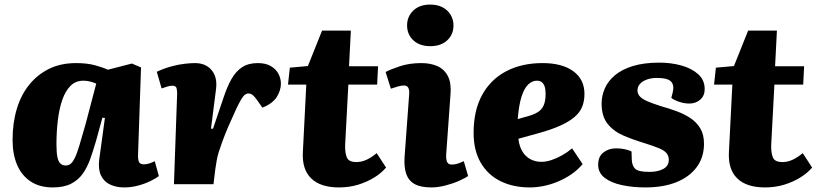

<svg xmlns="http://www.w3.org/2000/svg" viewBox="-20 -806 3573 840"><path d="M584 -131Q583 -110 587.5 -98.5Q592 -87 610 -87Q622 -87 635 -91.5Q648 -96 657 -101L675 -36Q663 -26 638.5 -14Q614 -2 584 6Q554 14 523 14Q489 14 462 1.5Q435 -11 422 -38Q409 -65 414 -107L439 -290L428 -291L400 -189Q388 -148 375 -111Q362 -74 342 -46Q322 -18 290.5 -2Q259 14 211 14Q153 14 113.5 -12.5Q74 -39 54.5 -85.5Q35 -132 35 -194Q35 -268 53.5 -329.5Q72 -391 108 -435.5Q144 -480 195 -505Q246 -530 313 -530Q362 -530 397.5 -520Q433 -510 452 -501L557 -528L597 -511ZM267 -82Q279 -82 288 -88.5Q297 -95 306.5 -113.5Q316 -132 327 -168.5Q338 -205 355 -265L401 -440Q393 -444 377.5 -448.5Q362 -453 345 -453Q311 -453 288.5 -430.5Q266 -408 252.5 -369Q239 -330 233 -279.5Q227 -229 227 -175Q227 -137 231.5 -117Q236 -97 245.5 -89.5Q255 -82 267 -82Z M755 -397Q755 -409 752.5 -420Q750 -431 734 -431Q724 -431 712.5 -427.5Q701 -424 687 -419L666 -492Q698 -507 729.5 -515.5Q761 -524 788 -527Q815 -530 833 -530Q880 -530 906 -499Q932 -468 925 -415L903 -243H912L957 -376Q973 -425 992 -459Q1011 -493 1038.5 -511.5Q1066 -530 1108 -530Q1143 -530 1165.5 -516.5Q1188 -503 1198.5 -482.5Q1209 -462 1209 -440Q1209 -411 1191 -382Q1173 -353 1128 -335L1107 -365Q1095 -382 1086.5 -389.5Q1078 -397 1066 -397Q1059 -397 1051.5 -391.5Q1044 -386 1034.5 -370Q1025 -354 1011.5 -325Q998 -296 977 -248Q962 -212 952.5 -186Q943 -160 937 -140.5Q931 -121 928 -103.5Q925 -86 922 -66L914 0H741Z M1248 -510 1327 -517 1389 -672H1515L1507 -516H1634L1630 -436H1504L1490 -172Q1489 -137 1497.5 -117Q1506 -97 1539 -97Q1562 -97 1583.5 -107Q1605 -117 1628 -136L1669 -73Q1649 -49 1617.5 -29.5Q1586 -10 1547 2Q1508 14 1463 14Q1382 14 1341.5 -25.5Q1301 -65 1305 -140L1320 -436H1240Z M1770 -392Q1772 -411 1766.5 -421.5Q1761 -432 1748 -432Q1736 -432 1722 -428Q1708 -424 1690 -418L1667 -491Q1687 -502 1729 -516Q1771 -530 1823 -530Q1864 -530 1894 -516.5Q1924 -503 1939.5 -473Q1955 -443 1951 -394L1932 -130Q1931 -109 1936 -97.5Q1941 -86 1957 -86Q1970 -86 1983.5 -90.5Q1997 -95 2009 -101L2028 -36Q2014 -26 1986.5 -14Q1959 -2 1927 6Q1895 14 1867 14Q1821 14 1794.5 -0.5Q1768 -15 1757.5 -44.5Q1747 -74 1750 -119ZM1761 -695Q1761 -734 1788.5 -760Q1816 -786 1862 -786Q1893 -786 1915.5 -774.5Q1938 -763 1951 -742Q1964 -721 1964 -695Q1964 -655 1936.5 -629.5Q1909 -604 1863 -604Q1816 -604 1788.5 -629.5Q1761 -655 1761 -695Z M2354 -530Q2439 -530 2488 -494.5Q2537 -459 2537 -395Q2537 -364 2527 -339Q2517 -314 2493.5 -294Q2470 -274 2431.5 -256.5Q2393 -239 2335 -223L2248 -199Q2252 -165 2266 -142.5Q2280 -120 2301.5 -109Q2323 -98 2348 -98Q2370 -98 2393.5 -106Q2417 -114 2440 -127Q2463 -140 2483 -157L2529 -88Q2507 -62 2479 -43Q2451 -24 2419.5 -11Q2388 2 2357 8Q2326 14 2298 14Q2225 14 2169.5 -13.5Q2114 -41 2083 -94.5Q2052 -148 2052 -225Q2052 -322 2089 -390Q2126 -458 2194 -494Q2262 -530 2354 -530ZM2367 -396Q2367 -416 2362.5 -428.5Q2358 -441 2349.5 -447Q2341 -453 2329 -453Q2308 -453 2290.5 -436Q2273 -419 2261.5 -382.5Q2250 -346 2245 -285L2291 -298Q2316 -305 2333 -315.5Q2350 -326 2358.5 -345Q2367 -364 2367 -396Z M2821 -54Q2858 -54 2882 -67Q2906 -80 2906 -107Q2906 -124 2896 -136Q2886 -148 2863 -157.5Q2840 -167 2802 -179Q2752 -194 2708.5 -212.5Q2665 -231 2638.5 -264Q2612 -297 2612 -353Q2612 -387 2626 -419Q2640 -451 2670 -476.5Q2700 -502 2748.5 -517Q2797 -532 2865 -532Q2916 -532 2961 -519.5Q3006 -507 3034.5 -481.5Q3063 -456 3063 -416Q3063 -387 3043.5 -370Q3024 -353 2996 -353Q2973 -353 2950 -361Q2927 -369 2917 -378L2923 -401Q2931 -433 2916 -449Q2901 -465 2854 -465Q2828 -465 2808.5 -457.5Q2789 -450 2779 -438Q2769 -426 2769 -410Q2769 -395 2780 -383.5Q2791 -372 2813.5 -362.5Q2836 -353 2870 -342Q2906 -332 2940 -319.5Q2974 -307 3001 -289Q3028 -271 3044 -244Q3060 -217 3060 -177Q3060 -117 3027.5 -74Q2995 -31 2938 -8.5Q2881 14 2803 14Q2749 14 2701.5 4Q2654 -6 2625.5 -28Q2597 -50 2597 -85Q2597 -122 2620.5 -139.5Q2644 -157 2675 -157Q2696 -157 2714.5 -153Q2733 -149 2743 -143L2744 -108Q2745 -81 2759 -67.5Q2773 -54 2821 -54Z M3112 -510 3191 -517 3253 -672H3379L3371 -516H3498L3494 -436H3368L3354 -172Q3353 -137 3361.5 -117Q3370 -97 3403 -97Q3426 -97 3447.5 -107Q3469 -117 3492 -136L3533 -73Q3513 -49 3481.5 -29.5Q3450 -10 3411 2Q3372 14 3327 14Q3246 14 3205.5 -25.5Q3165 -65 3169 -140L3184 -436H3104Z"/></svg>

Font: Literata 18pt ExtraBold
Style: Italic
Weight: 800
Italic angle: -2°
Designer: Latin by Veronika Burian and Jose Scaglione. Greek by Irene Vlachou. Cyrillic by Vera Evstafieva
Foundry: TypeTogether
Version: Version 3.103;gftools[0.9.29]